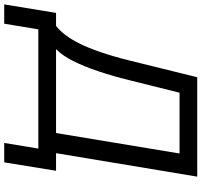

<svg xmlns="http://www.w3.org/2000/svg" viewBox="-66 -726 924 879"><g transform="rotate(90 395.5 -286.0)"><path d="M-24.4 156.2 14.6 -81.1H74.2Q94.7 -97.2 115 -123.3Q135.3 -149.4 155 -189Q174.8 -228.5 194.3 -285.4Q213.9 -342.3 233.4 -420.9L309.1 -727.5H764.2L656.7 -81.1H737.3L698.7 156.2H609.9L635.7 0H89.8L64 156.2ZM180.2 -81.1H564.5L658.2 -646.5H379.9L323.7 -420.9Q304.7 -343.3 282.2 -276.1Q259.8 -209 234.4 -158.7Q209 -108.4 180.2 -81.1Z"/></g></svg>

Font: Inter 16pt
Style: Italic
Weight: 400
Italic angle: -9.3988°
Version: Version 4.001;git-66647c0bb